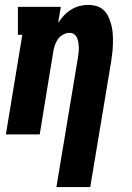

<svg xmlns="http://www.w3.org/2000/svg" viewBox="-20 -548 540 783"><path d="M210 215 298 -314Q299 -324 300.5 -334.5Q302 -345 301.5 -355.5Q301 -366 299.5 -375.5Q298 -385 294 -394Q290 -403 282 -408.5Q274 -414 264 -414Q251 -414 238.5 -407.5Q226 -401 218 -390.5Q210 -380 205 -367Q200 -354 198 -342L142 0H4L71 -406H53V-520H228L217 -455Q228 -471 241 -485Q254 -499 270.5 -509Q287 -519 304.5 -523.5Q322 -528 340 -528Q359 -528 376 -522.5Q393 -517 405 -504.5Q417 -492 424 -475.5Q431 -459 435 -442Q439 -425 440 -406.5Q441 -388 440.5 -369.5Q440 -351 438 -332.5Q436 -314 433 -295L348 215Z"/></svg>

Font: Iosevka Curly Slab Heavy
Style: Italic
Weight: 900
Italic angle: -9°
Monospace: yes
Designer: Belleve Invis
Foundry: Belleve Invis
Version: Version 22.1.2; ttfautohint (v1.8.4)